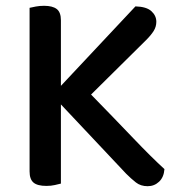

<svg xmlns="http://www.w3.org/2000/svg" viewBox="-20 -634 619 662"><path d="M190 -274V-1Q182 1 169 4Q156 7 140 7Q109 7 95.5 -4.5Q82 -16 82 -43V-607Q90 -609 103.5 -611.5Q117 -614 132 -614Q161 -614 175.5 -603Q190 -592 190 -564V-338L447 -612Q485 -611 502 -595.5Q519 -580 519 -559Q519 -542 510 -527.5Q501 -513 484 -496L294 -308Q377 -223 439.5 -157.5Q502 -92 547 -51Q545 -23 528.5 -7.5Q512 8 489 8Q465 8 448.5 -5Q432 -18 415 -35Z"/></svg>

Font: Baloo 2 Latin Medium
Style: Regular
Weight: 500
Designer: Sarang Kulkarni and Ek Type
Foundry: Ek Type
Version: Version 1.001